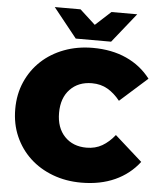

<svg xmlns="http://www.w3.org/2000/svg" viewBox="-61 -970 866 1039"><g transform="rotate(5 372.0 -451.0)"><path d="M419 16Q335 16 263.5 -11Q192 -38 140 -86.5Q88 -135 58.5 -202Q29 -269 29 -350Q29 -431 58.5 -498Q88 -565 140 -613.5Q192 -662 263.5 -689Q335 -716 419 -716Q522 -716 601.5 -680Q681 -644 733 -576L584 -443Q553 -482 516 -503.5Q479 -525 431 -525Q357 -525 312 -478Q267 -431 267 -350Q267 -269 312 -222Q357 -175 431 -175Q479 -175 516 -196.5Q553 -218 584 -257L733 -124Q681 -56 601.5 -20Q522 16 419 16ZM514 -758H322L194 -918H334L418 -841L502 -918H642Z"/></g></svg>

Font: Montserrat-Alt1 Black
Style: Regular
Weight: 900
Designer: Differentunic
Foundry: Differentunic
Version: Version 7.222